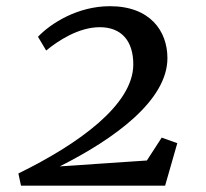

<svg xmlns="http://www.w3.org/2000/svg" viewBox="-20 -587 650 607"><path d="M46.4 0H502L540.5 -134.3L491.2 -151.9L444.3 -79.6L168.9 -61C341.8 -147.9 509.3 -269.5 509.3 -403.3C509.3 -488.8 454.6 -567.4 327.6 -567.4C224.1 -567.4 139.6 -512.2 100.1 -470.7L126 -427.2C163.1 -458 228.5 -501 295.4 -501C363.8 -501 401.4 -458 401.4 -383.3C401.4 -255.9 228.5 -131.8 38.1 -38.6Z"/></svg>

Font: Merriweather
Style: Italic
Weight: 400
Italic angle: -7.5°
Designer: Eben Sorkin
Foundry: Eben Sorkin
Version: Version 1.001